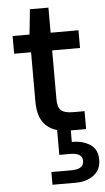

<svg xmlns="http://www.w3.org/2000/svg" viewBox="-59 -660 528 961"><g transform="rotate(-5 204.5 -179.5)"><path d="M165 263V199H267Q328 199 328 157Q328 117 267 117H212V-8Q167 -20 141.5 -56.5Q116 -93 116 -162V-407H31V-496H116L129 -622H222V-496H362V-407H222V-162Q222 -121 239.5 -105.5Q257 -90 300 -90H357V0H280V58Q282 58 284 58Q335 58 372 82Q409 106 409 158Q409 209 372.5 236Q336 263 284 263Z"/></g></svg>

Font: Ultramarine Medium
Style: Regular
Weight: 500
Designer: Colophon Foundry, Jonny Pinhorn
Foundry: Colophon Foundry
Version: Version 1.200; ttfautohint (v1.8.3)